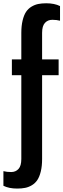

<svg xmlns="http://www.w3.org/2000/svg" viewBox="-52 -916 376 1141"><path d="M74.7 28.8V-469.2H18.6V-563H74.7V-720.7Q74.7 -763.2 82.5 -794.9Q90.3 -826.7 103 -845.7Q115.7 -864.7 135.3 -876.5Q154.8 -888.2 175.5 -892.3Q196.3 -896.5 222.7 -896.5Q271.5 -896.5 304.7 -879.9V-793Q284.2 -798.3 258.8 -798.3Q231.9 -798.3 215.1 -780Q198.2 -761.7 198.2 -720.7V-563H296.4V-469.2H198.2V28.8Q198.2 71.3 190.4 103Q182.6 134.8 169.9 153.8Q157.2 172.9 137.7 184.6Q118.2 196.3 97.4 200.4Q76.7 204.6 50.3 204.6Q1.5 204.6 -31.7 188V101.1Q-11.2 106.4 14.2 106.4Q41 106.4 57.9 88.1Q74.7 69.8 74.7 28.8Z"/></svg>

Font: FjallaOne
Style: Regular
Weight: 400
Designer: Irina Smirnova
Foundry: Irina Smirnova
Version: Version 1.001